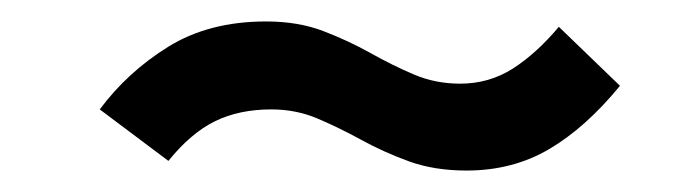

<svg xmlns="http://www.w3.org/2000/svg" viewBox="-20 -411 640 179"><path d="M415 -252Q385 -252 361.5 -260.5Q338 -269 317 -280.5Q296 -292 276 -300.5Q256 -309 233 -309Q203 -309 180.5 -298Q158 -287 137 -261L73 -309Q99 -344 137 -367.5Q175 -391 228 -391Q258 -391 281.5 -382Q305 -373 325.5 -361.5Q346 -350 366 -341.5Q386 -333 409 -333Q436 -333 458 -347Q480 -361 501 -386L558 -331Q526 -292 492 -272Q458 -252 415 -252Z"/></svg>

Font: Inconsolata Expanded SemiBold
Style: Regular
Weight: 600
Width: 7
Monospace: yes
Designer: Raph Levien, Cyreal, Brenton Simpson
Foundry: Raph Levien, Cyreal, Google
Version: Version 3.001; ttfautohint (v1.8.2.53-6de2)